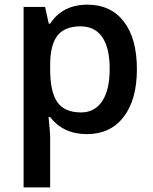

<svg xmlns="http://www.w3.org/2000/svg" viewBox="-20 -570 663 830"><path d="M356 9.8Q253.4 9.8 196.8 -64H189.9Q196.8 4.4 196.8 19V240.2H82V-540H174.8Q178.7 -524.9 190.9 -467.8H196.8Q250.5 -549.8 357.9 -549.8Q459 -549.8 515.4 -476.6Q571.8 -403.3 571.8 -271Q571.8 -138.7 514.4 -64.5Q457 9.8 356 9.8ZM328.1 -456.1Q259.8 -456.1 228.3 -416Q196.8 -376 196.8 -288.1V-271Q196.8 -172.4 228 -128.2Q259.3 -84 330.1 -84Q389.6 -84 421.9 -132.8Q454.1 -181.6 454.1 -272Q454.1 -362.8 422.1 -409.4Q390.1 -456.1 328.1 -456.1Z"/></svg>

Font: Samim Medium FD
Style: Medium-FD
Weight: 500
Foundry: DejaVu fonts team - Redesigned by Saber Rastikerdar
Version: Version 4.0.5